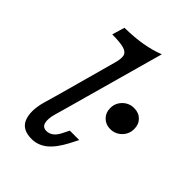

<svg xmlns="http://www.w3.org/2000/svg" viewBox="-196 -727 826 826"><g transform="rotate(45 217.0 -314.0)"><path d="M79 -550.8 96 -608.1Q154 -608.9 202 -616.9Q250 -625 290.3 -641.1L169.4 -206.5H99.2L173.4 -475.8Q181.5 -505.6 177.4 -521.4Q173.4 -537.1 150.8 -544Q128.2 -550.8 79 -550.8ZM172.6 -56.5Q189.5 -56.5 203.6 -67.3Q217.7 -78.2 228.2 -100L242.7 -129H300L282.3 -94.4Q253.2 -37.9 221.8 -12.5Q190.3 12.9 151.6 12.9Q93.5 12.9 77 -28.6Q60.5 -70.2 79 -136.3L99.2 -206.5H169.4L148.4 -132.3Q138.7 -96.8 144.4 -76.6Q150 -56.5 172.6 -56.5ZM296.8 -320.2Q296.8 -350.8 318.1 -372.2Q339.5 -393.5 370.2 -393.5Q398.4 -393.5 416.1 -375.8Q433.9 -358.1 433.9 -329.8Q433.9 -299.2 412.5 -277.8Q391.1 -256.5 360.5 -256.5Q333.1 -256.5 314.9 -274.6Q296.8 -292.7 296.8 -320.2Z"/></g></svg>

Font: Playfair Micro SmCond SmLight
Style: Italic
Weight: 360
Width: 4
Italic angle: -15.6°
Designer: Claus Eggers Sørensen
Foundry: Claus Eggers Sørensen
Version: Version 2.203;Glyphs 3.3 (3326)